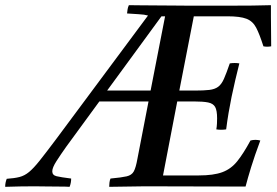

<svg xmlns="http://www.w3.org/2000/svg" viewBox="-125 -721 1070 742"><path d="M297 1Q297 -6 298 -15Q299 -24 302 -31Q345 -35 364.5 -39.5Q384 -44 392 -58.5Q400 -73 406 -107L449 -329H259L131 -154Q109 -123 93 -98Q77 -73 77 -59Q77 -44 93.5 -40Q110 -36 150 -31Q150 -14 144 1Q130 0 103.5 0Q77 0 50 -0.5Q23 -1 8 -1Q-20 -1 -47.5 -0.5Q-75 0 -105 1Q-105 -15 -99 -30Q-69 -32 -49.5 -37Q-30 -42 -12.5 -56.5Q5 -71 28.5 -100.5Q52 -130 91 -182L447 -661Q433 -665 412 -666Q391 -667 366 -669Q367 -677 368 -684.5Q369 -692 373 -701Q387 -701 416.5 -700.5Q446 -700 482.5 -700Q519 -700 554 -699.5Q589 -699 614 -699H746Q807 -699 850.5 -699.5Q894 -700 922 -701V-657Q922 -630 922.5 -602Q923 -574 923 -542Q907 -539 893 -542Q878 -589 865 -614Q852 -639 827.5 -648.5Q803 -658 754 -658H624L568 -371H627Q663 -371 684 -373.5Q705 -376 718 -385.5Q731 -395 740.5 -416.5Q750 -438 763 -476Q782 -479 800 -476Q793 -449 784.5 -412.5Q776 -376 770 -347Q764 -318 758.5 -285.5Q753 -253 749 -221Q729 -218 711 -221Q713 -232 713.5 -244Q714 -256 714 -264Q714 -294 706.5 -307.5Q699 -321 679.5 -325Q660 -329 623 -329H560L505 -43H643Q700 -43 734 -55.5Q768 -68 792 -98Q816 -128 843 -178Q862 -183 881 -178Q859 -119 845.5 -75Q832 -31 824 0Q726 0 629 -0.5Q532 -1 435 -1Q407 -1 366.5 0Q326 1 297 1ZM499 -658 289 -371H457L513 -658Z"/></svg>

Font: Tiro Gurmukhi
Style: Italic
Weight: 400
Italic angle: -11°
Designer: Gurmukhi: John Hudson & Fiona Ross, assisted by Paul Hanslow. Latin: John Hudson with Paul Hanslow, assisted by Kaja Soj
Foundry: Tiro Typeworks Ltd.
Version: Version 1.52